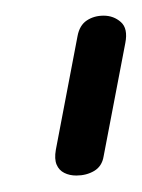

<svg xmlns="http://www.w3.org/2000/svg" viewBox="-20 -948 177 239"><path d="M75 -729.5Q66.5 -729.5 60 -732.8Q53.5 -736 50.5 -743Q47.5 -750 49.5 -761.5L76.5 -903Q79 -916.5 88 -922.5Q97 -928.5 109 -928.5Q121.5 -928.5 130.5 -920.5Q139.5 -912.5 136 -894.5L109 -753.5Q107 -741 97.2 -735.2Q87.5 -729.5 75 -729.5Z"/></svg>

Font: Edu AU VIC WA NT Pre
Style: Regular
Weight: 400
Designer: Tina and Corey Anderson, Eben Sorkin, Mirko Velimirovic
Foundry: Google for Education
Version: Version 1.001